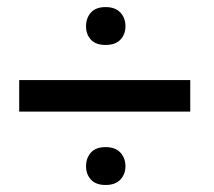

<svg xmlns="http://www.w3.org/2000/svg" viewBox="-20 -611 611 547"><path d="M522 -293H34.7V-382.8H522ZM225.1 -536.1Q225.1 -559.6 239 -575.2Q252.9 -590.8 280.8 -590.8Q308.6 -590.8 323 -575.2Q337.4 -559.6 337.4 -536.1Q337.4 -513.2 323 -498Q308.6 -482.9 280.8 -482.9Q252.9 -482.9 239 -498Q225.1 -513.2 225.1 -536.1ZM225.1 -137.2Q225.1 -160.6 239 -176.3Q252.9 -191.9 280.8 -191.9Q308.6 -191.9 323 -176.3Q337.4 -160.6 337.4 -137.2Q337.4 -114.7 323 -99.4Q308.6 -84 280.8 -84Q252.9 -84 239 -99.4Q225.1 -114.7 225.1 -137.2Z"/></svg>

Font: Roboto
Style: Regular
Weight: 400
Designer: Google
Version: Version 2.001047; 2015